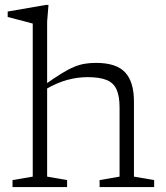

<svg xmlns="http://www.w3.org/2000/svg" viewBox="-20 -754 668 774"><path d="M381.5 -28 462 -42V-320Q462 -366 450 -393Q438 -420 409.8 -431.5Q381.5 -443 332.5 -443Q292.5 -443 251.8 -432Q211 -421 165.5 -395L159 -411.5Q198.5 -439.5 226.8 -457Q255 -474.5 277.8 -484Q300.5 -493.5 321.8 -497Q343 -500.5 367 -500.5Q449 -500.5 484.5 -462.2Q520 -424 520 -344.5V-42L601.5 -28V0H381.5ZM250.5 0H30.5V-28L112 -42V-659Q105.5 -661 89 -665.2Q72.5 -669.5 51.5 -675Q30.5 -680.5 11 -685.5V-707.5L164 -734H175.5L170 -667V-42L250.5 -28Z"/></svg>

Font: Newsreader 9pt Light
Style: Regular
Weight: 300
Designer: Hugues Gentile
Foundry: Production Type
Version: Version 1.003